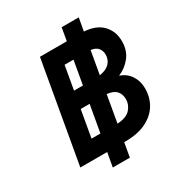

<svg xmlns="http://www.w3.org/2000/svg" viewBox="-204 -925 1079 1158"><g transform="rotate(-30 335.5 -345.5)"><path d="M72.5 0 195.5 -700H382.5L398 -789H517L501 -699.5Q585 -694 628 -648.5Q671 -603 671 -534.5Q671 -470 636.2 -426.2Q601.5 -382.5 552 -363Q599 -346 624.2 -307.8Q649.5 -269.5 649.5 -218Q649.5 -156.5 620 -107.2Q590.5 -58 531.8 -29Q473 0 384.5 0H378L361 98H242L259.5 0ZM271.5 -420.5H333.5L362 -584H300ZM545.5 -514Q545.5 -540 530.2 -559.2Q515 -578.5 480.5 -582.5L452.5 -423Q498 -429.5 521.8 -453.5Q545.5 -477.5 545.5 -514ZM218 -117H280L313 -304.5H251ZM517 -220Q517 -254 497.2 -276.8Q477.5 -299.5 431.5 -304L399 -117Q462.5 -120.5 489.8 -151Q517 -181.5 517 -220Z"/></g></svg>

Font: Overpass
Style: Bold Italic
Weight: 700
Italic angle: -10°
Designer: Delve Withrington, Dave Bailey, Thomas Jockin
Foundry: Delve Fonts LLC
Version: Version 4.000; ttfautohint (v1.8.3)